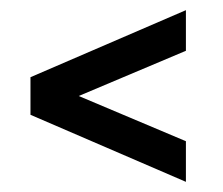

<svg xmlns="http://www.w3.org/2000/svg" viewBox="-20 -539 440 378"><path d="M40 -313V-387L346 -519V-439L135 -350L346 -261V-181Z"/></svg>

Font: Booming Bebas 2
Style: Regular
Weight: 400
Designer: Ryoichi Tsunekawa
Foundry: Ryoichi Tsunekawa
Version: Version 2.000